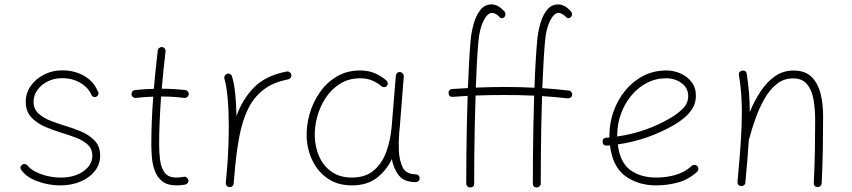

<svg xmlns="http://www.w3.org/2000/svg" viewBox="-20 -823 3830 863"><path d="M416 -390.1Q411.1 -386.2 404.3 -386.7Q397.5 -387.2 392.6 -393.1Q378.9 -427.7 342.8 -449.7Q306.6 -471.7 258.8 -471.7Q223.1 -471.7 194.1 -457Q165 -442.4 147.9 -418.2Q130.9 -394 130.9 -365.7Q130.9 -334 152.1 -313.7Q173.3 -293.5 205.3 -281Q237.3 -268.6 269 -258.8Q303.7 -248.5 341.1 -233.4Q378.4 -218.3 404.3 -192.1Q430.2 -166 430.2 -123.5Q430.2 -84.5 406.2 -54.2Q382.3 -23.9 341.6 -6.8Q300.8 10.3 250.5 10.3Q197.8 10.3 147.7 -8.3Q97.7 -26.9 75.7 -59.1Q66.4 -72.8 80.1 -83Q85.9 -86.9 92.3 -85.7Q98.6 -84.5 102.5 -80.6Q114.7 -64 139.4 -51.3Q164.1 -38.6 194.1 -31.7Q224.1 -24.9 252.9 -24.9Q315.4 -24.9 355.2 -53.5Q395 -82 395 -123Q395 -153.8 374.3 -172.9Q353.5 -191.9 322.3 -203.9Q291 -215.8 260.3 -225.1Q224.6 -235.8 186.5 -251.5Q148.4 -267.1 122.1 -294.2Q95.7 -321.3 95.7 -365.7Q95.7 -404.8 118.2 -436.8Q140.6 -468.8 178 -487.8Q215.3 -506.8 259.8 -506.8Q315.4 -506.8 358.4 -481.9Q401.4 -457 418.9 -413.6Q423.8 -407.7 422.6 -400.9Q421.4 -394 416 -390.1Z M828.1 -398.4Q827.6 -391.1 821.5 -386.7Q815.4 -382.3 808.6 -382.8Q761.2 -389.2 704.1 -389.2Q700.2 -335.4 697.8 -281.7Q695.3 -228 695.3 -173.3Q695.3 -138.2 699.5 -104Q703.6 -69.8 720 -47.4Q736.3 -24.9 772.9 -24.9Q789.1 -24.9 806.2 -28.3Q813 -29.8 819.1 -25.4Q825.2 -21 826.7 -14.2Q828.1 -6.8 823.7 -0.7Q819.3 5.4 812.5 6.8Q792 10.3 772.9 10.3Q732.4 10.3 709.5 -8.1Q686.5 -26.4 676 -54.7Q665.5 -83 662.8 -114.7Q660.2 -146.5 660.2 -173.3Q660.2 -228 662.4 -281.7Q664.6 -335.4 668.9 -388.7Q627.9 -387.2 590.3 -382.8Q583.5 -382.3 577.6 -386.7Q571.8 -391.1 570.8 -398.4Q570.3 -405.3 574.7 -411.4Q579.1 -417.5 586.4 -418Q627.9 -422.9 671.4 -423.8Q675.3 -467.3 679.7 -510Q684.1 -552.7 689 -595.7Q689.9 -603 695.8 -607.7Q701.7 -612.3 708.5 -611.3Q715.8 -610.8 720.5 -604.7Q725.1 -598.6 724.1 -591.8Q719.2 -549.8 714.8 -508.1Q710.4 -466.3 707 -424.3Q763.7 -423.8 813 -418Q819.8 -417.5 824.5 -411.4Q829.1 -405.3 828.1 -398.4Z M1010.7 17.6Q1007.8 17.1 1004.9 16.1Q993.7 10.7 995.1 0Q995.1 -0.5 995.1 -2V-3.4Q996.6 -22 998.3 -40.5Q1000 -59.1 1001.5 -77.1Q1004.9 -119.6 1006.6 -166.5Q1008.3 -213.4 1008.3 -259.8Q1008.3 -323.2 1003.4 -379.4Q998.5 -435.5 988.8 -469.2Q986.8 -476.1 990.5 -482.7Q994.1 -489.3 1001 -491.2Q1007.8 -493.7 1014.4 -490Q1021 -486.3 1022.9 -479.5Q1032.7 -447.3 1037.4 -400.6Q1042 -354 1043 -301.3Q1069.3 -376.5 1121.6 -429.9Q1173.8 -483.4 1268.6 -501.5Q1275.9 -502.9 1282 -498.5Q1288.1 -494.1 1289.6 -487.3Q1291 -480 1286.6 -473.9Q1282.2 -467.8 1275.4 -466.3Q1206.5 -453.1 1162.8 -418.5Q1119.1 -383.8 1094.2 -331.8Q1069.3 -279.8 1056.6 -213.6Q1043.9 -147.5 1036.6 -70.3Q1033.7 -31.7 1030.3 2Q1029.8 4.9 1028.8 7.8Q1023.4 19 1012.7 17.6Q1011.7 17.6 1010.7 17.6Z M1561.5 -24.9Q1623.5 -24.9 1661.1 -57.6Q1698.7 -90.3 1717.3 -143.3Q1735.8 -196.3 1740.7 -255.9L1759.3 -483.9Q1760.3 -490.7 1765.6 -495.4Q1771 -500 1778.3 -499Q1785.2 -498.5 1790.3 -492.4Q1795.4 -486.3 1794.9 -479L1776.9 -251Q1775.9 -238.8 1774.4 -227.1Q1771 -184.6 1772.9 -143.1Q1775.4 -101.1 1790 -70.6Q1804.7 -40 1851.1 -39.1Q1865.7 -37.1 1866.2 -22Q1866.7 -14.6 1861.3 -9.5Q1856 -4.4 1848.6 -4.4Q1795.9 -4.4 1772.2 -35.2Q1748.5 -65.9 1741.2 -107.9Q1716.8 -56.6 1673.1 -23.2Q1629.4 10.3 1562 10.3Q1499 10.3 1454.6 -19.5Q1410.2 -49.3 1385.7 -98.6Q1361.3 -147.9 1358.4 -205.6Q1356.4 -256.8 1371.3 -309.8Q1386.2 -362.8 1417.2 -407.5Q1448.2 -452.1 1493.9 -479.2Q1539.6 -506.3 1598.6 -506.3Q1637.7 -506.3 1667.5 -492.7Q1697.3 -479 1717.8 -460Q1722.7 -455.1 1722.7 -447.3Q1722.7 -439.5 1717.3 -435.1Q1712.4 -430.7 1704.6 -431.4Q1696.8 -432.1 1692.4 -437.5Q1677.2 -450.2 1653.8 -460.7Q1630.4 -471.2 1599.1 -471.2Q1548.8 -471.2 1509.8 -447.3Q1470.7 -423.3 1444.3 -383.8Q1418 -344.2 1405.5 -297.4Q1393.1 -250.5 1395 -205.1Q1397.5 -155.8 1417 -114.7Q1436.5 -73.7 1472.9 -49.3Q1509.3 -24.9 1561.5 -24.9Z M2249.5 -432.1Q2315.9 -432.1 2382.3 -428.7Q2384.3 -488.3 2387.5 -542.7Q2390.6 -597.2 2394.5 -641.1Q2397.9 -678.7 2408.4 -716.1Q2418.9 -753.4 2438.5 -778.3Q2458 -803.2 2488.3 -803.2Q2518.6 -803.2 2546.9 -771Q2551.3 -766.1 2551 -758.5Q2550.8 -751 2546.4 -746.6Q2537.6 -737.3 2527.3 -743.7Q2506.3 -765.1 2491.2 -765.1Q2470.2 -765.1 2452.1 -728.8Q2434.1 -692.4 2429.7 -637.2Q2425.8 -593.8 2422.9 -539.8Q2419.9 -485.8 2417.5 -426.8Q2477.1 -422.9 2536.1 -416Q2543.5 -415.5 2548.1 -409.4Q2552.7 -403.3 2551.8 -396.5Q2551.3 -389.2 2545.2 -384.8Q2539.1 -380.4 2532.2 -380.9Q2476.1 -387.2 2416.5 -391.1Q2414.1 -321.3 2412.8 -250.5Q2411.6 -179.7 2411.1 -114.7Q2410.6 -49.8 2410.6 2Q2410.6 9.3 2405.3 14.4Q2399.9 19.5 2392.6 19.5Q2375 19.5 2375 2Q2375 -49.8 2375.5 -115Q2376 -180.2 2377.4 -251.5Q2378.9 -322.8 2380.9 -393.1Q2348.1 -394.5 2315.2 -395.3Q2282.2 -396 2249.5 -396Q2216.8 -396 2183.6 -395.5Q2150.4 -395 2117.7 -393.6Q2115.2 -323.2 2113.8 -252Q2112.3 -180.7 2111.8 -115.5Q2111.3 -50.3 2111.3 2Q2111.3 19.5 2093.3 19.5Q2085.9 19.5 2080.8 14.4Q2075.7 9.3 2075.7 2Q2075.7 -49.8 2076.2 -114.7Q2076.7 -179.7 2078.1 -250.7Q2079.6 -321.8 2082 -392.1Q2047.9 -390.1 2015.1 -387.7Q1998 -386.2 1996.1 -404.3Q1995.6 -411.6 2000.2 -417Q2004.9 -422.4 2012.7 -422.9Q2048.3 -425.3 2083 -427.2Q2085.4 -487.3 2088.4 -542Q2091.3 -596.7 2095.2 -641.1Q2098.6 -678.7 2109.1 -716.1Q2119.6 -753.4 2139.2 -778.3Q2158.7 -803.2 2189 -803.2Q2219.7 -803.2 2247.6 -771Q2252.4 -766.1 2252 -758.5Q2251.5 -751 2247.6 -746.6Q2238.3 -737.3 2228 -743.7Q2217.3 -755.4 2208 -760.3Q2198.7 -765.1 2191.9 -765.1Q2170.9 -765.1 2153.1 -728.8Q2135.3 -692.4 2130.4 -637.2Q2126.5 -594.2 2123.5 -541Q2120.6 -487.8 2118.7 -429.2Q2186.5 -432.1 2249.5 -432.1Z M3113.3 -50.8Q3074.7 -15.6 3026.9 -2.7Q2979 10.3 2929.7 10.3Q2848.6 10.3 2791 -31.5Q2733.4 -73.2 2721.7 -169.4Q2714.8 -168.9 2707.5 -168.5Q2690.4 -167.5 2688.5 -185.1Q2687.5 -202.1 2705.1 -204.1Q2712.4 -204.6 2719.2 -205.1Q2719.2 -210 2719.2 -214.8Q2719.2 -269.5 2737.5 -321.5Q2755.9 -373.5 2789.8 -415.3Q2823.7 -457 2870.8 -481.7Q2918 -506.3 2975.1 -506.3Q3007.8 -506.3 3038.1 -493.2Q3068.4 -480 3088.1 -454.8Q3107.9 -429.7 3107.9 -393.1Q3107.9 -360.4 3092.5 -335.7Q3077.1 -311 3055.7 -293.5Q3034.2 -275.9 3016.1 -265.1Q2895.5 -193.8 2756.8 -173.8Q2766.6 -92.8 2813 -58.8Q2859.4 -24.9 2929.7 -24.9Q2975.1 -24.9 3016.4 -36.9Q3057.6 -48.8 3088.9 -77.1Q3094.2 -82 3101.8 -81.8Q3109.4 -81.5 3114.3 -76.2Q3119.1 -70.8 3118.9 -63.2Q3118.7 -55.7 3113.3 -50.8ZM2974.6 -471.2Q2927.2 -471.2 2887.2 -450.2Q2847.2 -429.2 2817.4 -393.1Q2787.6 -356.9 2771 -311.3Q2754.4 -265.6 2754.4 -216.3Q2754.4 -212.9 2754.4 -209.5Q2886.2 -228.5 2996.6 -294.4Q3024.9 -311 3049.1 -334.7Q3073.2 -358.4 3073.2 -391.1Q3073.2 -427.7 3043.5 -449.5Q3013.7 -471.2 2974.6 -471.2Z M3294.9 -5.9Q3304.7 -110.4 3309.6 -184.3Q3314.5 -258.3 3314.5 -315.9Q3314.5 -363.8 3311.3 -404.3Q3308.1 -444.8 3301.3 -485.8Q3299.8 -494.1 3304.2 -499Q3308.6 -503.9 3314.5 -505.4Q3321.3 -507.3 3328.4 -503.9Q3335.4 -500.5 3336.4 -491.7Q3342.8 -449.7 3346.4 -408.4Q3350.1 -367.2 3350.1 -319.3Q3370.1 -368.2 3397.7 -410.6Q3425.3 -453.1 3462.2 -479.5Q3499 -505.9 3546.9 -505.9Q3599.6 -505.9 3628.4 -476.8Q3657.2 -447.8 3668.5 -401.4Q3679.7 -355 3679.7 -301.8Q3679.7 -226.6 3678.5 -153.8Q3677.2 -81.1 3673.3 0.5Q3673.3 6.8 3668.5 12.2Q3663.6 17.6 3655.3 17.6Q3637.7 17.6 3637.7 -0.5Q3641.6 -77.6 3642.8 -145Q3644 -212.4 3644 -282.2Q3644 -331.5 3636.7 -374.5Q3629.4 -417.5 3607.9 -444.1Q3586.4 -470.7 3544.4 -470.7Q3502.9 -470.7 3471.2 -445.3Q3439.5 -419.9 3416 -378.7Q3392.6 -337.4 3375.5 -289.3Q3358.4 -241.2 3346.7 -196.3Q3346.2 -194.8 3345.7 -193.8Q3343.3 -153.3 3339.4 -105.7Q3335.4 -58.1 3330.1 -2Q3329.6 6.3 3323.5 10Q3317.4 13.7 3310.5 13.2Q3304.2 12.7 3299.3 8.1Q3294.4 3.4 3294.9 -5.9Z"/></svg>

Font: Mikhak ExtraLight
Style: Regular
Weight: 200
Designer: Amin Abedi
Version: Version 3.3